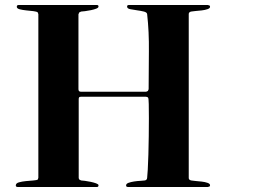

<svg xmlns="http://www.w3.org/2000/svg" viewBox="-20 -753 1040 766"><path d="M304 -33Q308 -33 319 -31.5Q330 -30 342 -27.5Q354 -25 363.5 -21.5Q373 -18 373 -14Q373 -7 367 -7H51Q43 -7 43 -13Q43 -22 55.5 -25.5Q68 -29 83.5 -30.5Q99 -32 113 -33Q127 -34 131 -37Q131 -38 132 -40.5Q133 -43 133 -44V-696Q133 -697 132 -699.5Q131 -702 131 -703Q127 -707 113.5 -708.5Q100 -710 85 -711.5Q70 -713 58.5 -716Q47 -719 47 -726Q47 -733 54 -733H367Q373 -733 373 -727Q373 -722 364 -718.5Q355 -715 343 -712.5Q331 -710 319.5 -708.5Q308 -707 304 -707L297 -704L296 -703L293 -696V-397Q293 -387 303 -387H563L570 -390L573 -397Q573 -469 574 -547.5Q575 -626 567 -697Q566 -704 553.5 -707Q541 -710 526 -712Q511 -714 499 -716.5Q487 -719 487 -727Q487 -733 494 -733H809Q810 -733 812.5 -732Q815 -731 816 -731Q818 -729 818 -726Q818 -720 808 -716.5Q798 -713 785 -711.5Q772 -710 759.5 -709Q747 -708 743 -707Q733 -705 733 -697V-43Q733 -35 743 -33Q747 -32 759.5 -31Q772 -30 785 -28.5Q798 -27 808 -23.5Q818 -20 818 -14Q818 -11 816 -9Q815 -9 812.5 -8Q810 -7 809 -7H491Q483 -7 483 -13Q483 -20 492.5 -23.5Q502 -27 515 -29Q528 -31 540 -31.5Q552 -32 557 -33Q566 -34 567 -43Q568 -50 569.5 -76Q571 -102 572 -136.5Q573 -171 573.5 -210Q574 -249 574 -282Q574 -315 573.5 -337.5Q573 -360 571 -363Q568 -367 562 -367H303Q297 -367 295.5 -364.5Q294 -362 294 -357V-42L297 -36L304 -33Z"/></svg>

Font: SoukouMincho
Style: Regular
Weight: 400
Designer: Dr. Ken Lunde (project architect, glyph set definition & overall production); Masataka HATTORI  (production & ideograph 
Foundry: Adobe Systems Incorporated
Version: Version 1.00